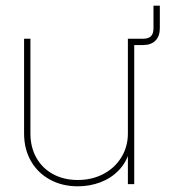

<svg xmlns="http://www.w3.org/2000/svg" viewBox="-20 -653 602 681"><path d="M445.3 -515.6H486.8Q506.8 -515.6 515.6 -524.7Q524.4 -533.7 524.4 -553.2V-632.8H546.9V-553.2Q546.9 -524.4 531.2 -508.8Q515.6 -493.2 486.8 -493.2H445.3ZM65.4 -179.7V-515.6H87.9V-179.7Q87.9 -130.9 109.1 -93.3Q130.4 -55.7 168.5 -35.2Q206.5 -14.6 255.9 -14.6Q306.2 -14.6 346.7 -35.9Q387.2 -57.1 410.4 -95Q433.6 -132.8 433.6 -179.7V-515.6H456.1V0H433.6V-117.2H439.5Q428.2 -76.7 400.9 -48.6Q373.5 -20.5 335.9 -6.3Q298.3 7.8 255.9 7.8Q200.7 7.8 157.2 -15.9Q113.8 -39.6 89.6 -82Q65.4 -124.5 65.4 -179.7Z"/></svg>

Font: Intratopia Thin
Style: Regular
Weight: 100
Designer: Rasmus Andersson
Foundry: rsms
Version: Version 3.000;Glyphs 3.2.3 (3260)